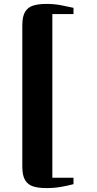

<svg xmlns="http://www.w3.org/2000/svg" viewBox="-20 -824 494 981"><path d="M216.5 137Q178 137 150.5 128.8Q123 120.5 108.5 96.8Q94 73 94 27V-694Q94 -740.5 108.5 -764Q123 -787.5 150.5 -795.8Q178 -804 216.5 -804Q256.5 -804 290.8 -797.5Q325 -791 355.5 -784V-752H247.5V84H355.5V117Q325.5 125 291 131Q256.5 137 216.5 137Z"/></svg>

Font: Merriweather 96pt Black
Style: Regular
Weight: 900
Version: Version 2.100